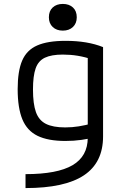

<svg xmlns="http://www.w3.org/2000/svg" viewBox="-20 -738 640 978"><path d="M110 149Q272 149 349.5 103.5Q427 58 427 -37V-480L451 -435Q412 -448 375.5 -454Q339 -460 300 -460Q242 -460 208.5 -444Q175 -428 161.5 -389.5Q148 -351 148 -282Q148 -209 163 -167Q178 -125 214 -107Q250 -89 312 -89Q348 -89 381.5 -94.5Q415 -100 453 -110L464 -39Q433 -31 395 -25.5Q357 -20 313 -20Q225 -20 171.5 -46Q118 -72 94 -130Q70 -188 70 -284Q70 -376 93 -429.5Q116 -483 169.5 -506.5Q223 -530 314 -530Q426 -530 505 -498V-43Q505 90 407.5 155Q310 220 110 220ZM300 -582Q268 -582 248.5 -600.5Q229 -619 229 -650Q229 -682 248.5 -700Q268 -718 300 -718Q332 -718 351.5 -700Q371 -682 371 -650Q371 -619 351.5 -600.5Q332 -582 300 -582Z"/></svg>

Font: M PLUS Code Latin Expanded
Style: Regular
Weight: 400
Width: 7
Designer: Coji Morishita
Foundry: UNDERFOREST DESIGN
Version: Version 1.002; ttfautohint (v1.8.3)